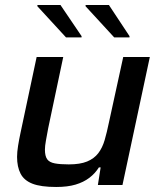

<svg xmlns="http://www.w3.org/2000/svg" viewBox="-20 -737 636 765"><path d="M204 8Q143 8 109.5 -5Q76 -18 62 -45Q48 -72 48 -112Q48 -131 52 -156Q56 -181 62 -209L126 -510H232L172 -226Q167 -199 163 -177Q159 -155 159 -141Q159 -115 168 -102.5Q177 -90 198.5 -86Q220 -82 254 -82Q299 -82 327 -93.5Q355 -105 371.5 -126.5Q388 -148 397 -179Q406 -210 414 -249L471 -510H577L468 0H370L381 -70H374Q359 -46 336 -28.5Q313 -11 281 -1.5Q249 8 204 8ZM243 -588 129 -712V-717H221L305 -593V-588ZM435 -588 321 -712V-717H414L496 -593V-588Z"/></svg>

Font: Saira Thin Medium
Style: Italic
Weight: 500
Italic angle: -12°
Version: Version 1.101